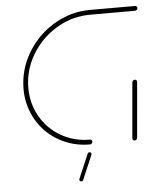

<svg xmlns="http://www.w3.org/2000/svg" viewBox="-49 -562 610 743"><g transform="rotate(-5 255.5 -190.0)"><path d="M293 -10Q293 -5.9 290 -3Q287 0 283 0Q216.3 0 161.9 -31.3Q107.4 -62.6 76.3 -116.7Q45.2 -170.7 45.2 -236.3Q45.2 -247.8 46.3 -259.3Q52.6 -329.6 92.6 -389.3Q132.6 -448.9 195.2 -483.7Q257.8 -518.5 328.1 -518.5H503Q506.3 -518.5 508.9 -516.1Q511.5 -513.7 511.5 -510.4Q511.5 -506.3 508.5 -503.1Q505.6 -500 501.5 -500H326.7Q261.1 -500 203.1 -467.6Q145.2 -435.2 108 -380Q70.7 -324.8 64.8 -259.3Q64.1 -252.2 64.1 -238.1Q64.1 -177.4 93 -127Q121.9 -76.7 172.2 -47.6Q222.6 -18.5 284.4 -18.5Q288.1 -18.5 290.6 -16.1Q293 -13.7 293 -10ZM456.7 0Q453 0 450.4 -2.6Q447.8 -5.2 448.1 -9.3L467 -225.2Q467.4 -228.9 470.2 -231.7Q473 -234.4 477 -234.4Q480.7 -234.4 483.3 -231.9Q485.9 -229.3 485.6 -225.2L466.7 -9.3Q466.3 -5.6 463.5 -2.8Q460.7 0 456.7 0ZM230.4 129.6 270.4 35.6Q271.1 33 273.3 31.5Q275.6 30 278.1 30Q282.2 30 284.3 33.3Q286.3 36.7 284.8 40L244.8 134.1Q244.1 136.7 241.9 138.1Q239.6 139.6 237 139.6Q233 139.6 230.9 136.3Q228.9 133 230.4 129.6Z"/></g></svg>

Font: 26F Galaxy Sans Hairline
Style: Italic
Weight: 50
Italic angle: -5°
Designer: C₂₉H₂₅N₃O₅
Version: Version 1.200